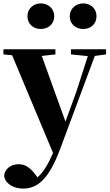

<svg xmlns="http://www.w3.org/2000/svg" viewBox="-27 -835 645 1126"><path d="M212 -665C254 -665 291 -692 291 -740C291 -786 254 -815 212 -815C171 -815 134 -786 134 -740C134 -692 171 -665 212 -665ZM461 -665C503 -665 539 -692 539 -740C539 -786 503 -815 461 -815C420 -815 382 -786 382 -740C382 -692 420 -665 461 -665ZM389 -516 488 -506 421 -298 357 -122 218 -507 298 -516V-546H-7V-516L44 -511L284 62C255 129 228 174 193 205L177 184C152 152 123 128 83 128C44 128 5 148 -3 193C0 241 52 271 108 271C193 271 259 216 325 41L529 -507L595 -516V-546H389Z"/></svg>

Font: Source Han Serif KR Heavy
Style: Regular
Weight: 900
Designer: Ryoko NISHIZUKA 西塚涼子 (kana & ideographs); Frank Grießhammer (Latin, Greek & Cyrillic); Wenlong ZHANG 张文龙 (bopomofo); San
Foundry: Adobe
Version: Version 2.001;hotconv 1.1.0;makeotfexe 2.6.0